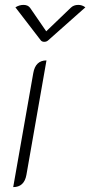

<svg xmlns="http://www.w3.org/2000/svg" viewBox="-20 -756 369 785"><path d="M116 -457Q125 -509 170 -509L88 -41Q79 9 34 9ZM269 -724Q281 -736 300 -736Q316 -736 329 -726L178 -592Q171 -585 161 -585Q151 -585 146 -592L43 -726Q59 -736 76 -736Q94 -736 103 -724L169 -628Z"/></svg>

Font: K2D Thin
Style: Italic
Weight: 100
Italic angle: -10°
Designer: Katatrad Aksorn Co.,Ltd.
Foundry: Cadson Demak Co.,Ltd.
Version: Version 1.000; ttfautohint (v1.6)